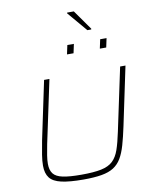

<svg xmlns="http://www.w3.org/2000/svg" viewBox="-114 -1183 1003 1273"><g transform="rotate(-10 388.0 -546.5)"><path d="M344 8Q250 8 195 -4.5Q140 -17 117 -47Q94 -77 94 -129Q94 -161 100.5 -201.5Q107 -242 117 -294L200 -688H236L146 -264Q138 -224 133 -192Q128 -160 128 -135Q128 -93 146.5 -69Q165 -45 210 -35.5Q255 -26 335 -26Q419 -26 469 -36.5Q519 -47 547 -73.5Q575 -100 591 -146Q607 -192 622 -264L712 -688H748L665 -294Q650 -223 635 -171Q620 -119 599.5 -84.5Q579 -50 547 -29.5Q515 -9 465.5 -0.5Q416 8 344 8ZM600 -828 613 -889H656L643 -828ZM379 -828 392 -889H436L423 -828ZM540 -963 427 -1096 428 -1101H473L567 -968L566 -963Z"/></g></svg>

Font: Saira SemiExpanded Thin
Style: Italic
Weight: 250
Width: 6
Italic angle: -12°
Designer: Hector Gatti with collaboration of the Omnibus-Type team
Foundry: Omnibus-Type
Version: Version 1.101